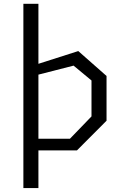

<svg xmlns="http://www.w3.org/2000/svg" viewBox="-20 -785 660 1002"><path d="M102 196.5H180.5V0H381.5L536 -155V-388.5L388.5 -518.5L180.5 -452V-765H102ZM180.5 -61V-395.5L364 -442.5L457.5 -365V-177.5L345 -61Z"/></svg>

Font: Monaspace Krypton Light
Style: Regular
Weight: 300
Designer: Riley Cran & the Lettermatic Team
Foundry: Lettermatic
Version: Version 1.101 (Monaspace Krypton)